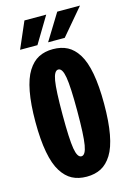

<svg xmlns="http://www.w3.org/2000/svg" viewBox="-134 -963 719 1043"><g transform="rotate(-15 225.0 -442.0)"><path d="M48.5 -748.5 112.5 -896.5H235L146 -748.5ZM206 -748.5 297 -896.5H425L299.5 -748.5ZM27.5 -348Q27.5 -448 40.8 -518.2Q54 -588.5 79.8 -629.2Q105.5 -670 140 -688Q174.5 -706 221 -706Q267.5 -706 302 -688Q336.5 -670 362 -629.2Q387.5 -588.5 400.5 -518.2Q413.5 -448 413.5 -348Q413.5 -247.5 400.5 -177Q387.5 -106.5 362 -65.8Q336.5 -25 302 -7Q267.5 11 221 11Q174.5 11 140 -7Q105.5 -25 79.8 -65.8Q54 -106.5 40.8 -177Q27.5 -247.5 27.5 -348ZM262.5 -348Q262.5 -484.5 253.2 -538Q244 -591.5 221 -591.5Q198 -591.5 189 -538.2Q180 -485 180 -348Q180 -210.5 189 -157Q198 -103.5 221 -103.5Q244 -103.5 253.2 -157.2Q262.5 -211 262.5 -348Z"/></g></svg>

Font: League Mono Condensed
Style: Bold
Weight: 700
Width: 1
Designer: Tyler Finck
Foundry: The League of Moveable Type / Tyler Finck
Version: Version 2.210